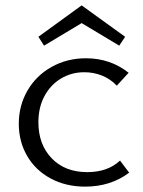

<svg xmlns="http://www.w3.org/2000/svg" viewBox="-20 -689 534 715"><path d="M144 -519 123 -552 284 -669 446 -552 424 -519 284 -603ZM461 -46Q392 6 297 6Q225 6 168.5 -24.5Q112 -55 81 -108.5Q50 -162 50 -228Q50 -296 82.5 -352Q115 -408 172.5 -440Q230 -472 300 -472Q391 -472 459 -418L415 -370Q391 -395 360 -407.5Q329 -420 294 -420Q246 -420 207 -396.5Q168 -373 145.5 -331Q123 -289 123 -234Q123 -151 172.5 -99.5Q222 -48 305 -48Q381 -48 427 -91Z"/></svg>

Font: Ysabeau SC
Style: Regular
Weight: 400
Designer: Christian Thalmann (Catharsis Fonts)
Version: Version 0.003